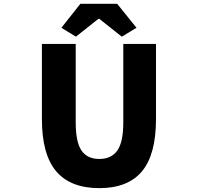

<svg xmlns="http://www.w3.org/2000/svg" viewBox="-20 -975 1040 1009"><path d="M502 13.7Q350.6 13.7 275.4 -74.7Q200.2 -163.1 200.2 -349.6V-744.1H377.9V-331.1Q377.9 -228.5 408.2 -184.1Q438.5 -139.6 502 -139.6Q565.4 -139.6 596.7 -184.1Q627.9 -228.5 627.9 -331.1V-744.1H799.8V-349.6Q799.8 -163.1 726.1 -74.7Q652.3 13.7 502 13.7ZM302.7 -829.1 402.3 -955.1H595.7L697.3 -829.1L620.1 -782.2L502 -876H497.1L378.9 -782.2Z"/></svg>

Font: Gen Shin Gothic Monospace Heavy
Style: Bold
Weight: 800
Designer: [Source Han Sans]
Ryoko NISHIZUKA  (kana & ideographs); Paul D. Hunt (Latin, Greek & Cyrillic); Wenlong ZHANG  (bopomofo
Version: Version 1.002.20150607